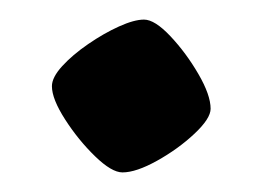

<svg xmlns="http://www.w3.org/2000/svg" viewBox="-20 -366 268 196"><path d="M105 -190Q94 -190 77 -206.5Q60 -223 46.5 -244Q33 -265 33 -278Q33 -287 43.5 -298.5Q54 -310 70 -321Q86 -332 101.5 -339Q117 -346 127 -346Q138 -346 154 -329Q170 -312 182.5 -290.5Q195 -269 195 -255Q195 -245 178.5 -229.5Q162 -214 140.5 -202Q119 -190 105 -190Z"/></svg>

Font: Texturina 72pt ExtraBold
Style: Regular
Weight: 800
Designer: Guillermo Torres Carreño
Foundry: Omnibus-Type
Version: Version 1.002; ttfautohint (v1.8.3)